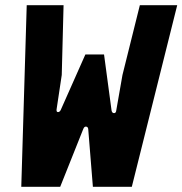

<svg xmlns="http://www.w3.org/2000/svg" viewBox="-20 -720 703 740"><path d="M62 0 83 -700H225L218 -431L198 -298Q197 -288 203.5 -288Q210 -288 214 -296L309 -510H381L410 -294Q412 -284 419.5 -284Q427 -284 428 -294L452 -431L519 -700H663L488 0H338L320 -223Q319 -231 312 -232Q305 -233 301 -223L212 0Z"/></svg>

Font: Finlandica
Style: Italic
Weight: 400
Italic angle: -8°
Designer: Niklas Ekholm, Juho Hiilivirta, Jaakko Suomalainen
Foundry: Helsinki Type Studio
Version: Version 1.064